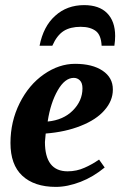

<svg xmlns="http://www.w3.org/2000/svg" viewBox="-20 -721 483 752"><path d="M422 -371V-370Q422 -326 389 -289Q357 -252 296 -228Q236 -204 159 -198Q158 -188 156 -165Q156 -50 245 -50Q280 -50 311 -64Q339 -76 368 -96L390 -65Q345 -28 296 -9Q244 11 199 11Q114 11 67 -33Q21 -76 21 -161Q21 -245 57 -317Q93 -389 152 -430Q211 -471 274 -471Q342 -471 382 -444Q422 -417 422 -371ZM167 -247V-245Q228 -251 265 -288Q303 -326 303 -375Q303 -396 293 -406Q283 -416 269 -416Q234 -416 206 -367Q178 -318 167 -247ZM310 -701H309Q368 -701 399 -670Q431 -638 431 -580Q431 -562 428 -542H378Q376 -583 356 -599Q334 -616 296 -616Q256 -616 230 -600Q203 -583 185 -542H135Q150 -618 196 -659Q242 -701 310 -701Z"/></svg>

Font: Libra Serif Modern
Style: Bold Italic
Weight: 700
Italic angle: -12°
Designer: Stefan Peev, Context Ltd
Foundry: Stefan Peev, Context Ltd
Version: Version 1.000